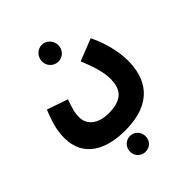

<svg xmlns="http://www.w3.org/2000/svg" viewBox="-285 -933 1352 1352"><g transform="rotate(-45 391.0 -257.0)"><path d="M376 -615C421 -615 457 -652 457 -697C457 -743 421 -782 376 -782C330 -782 294 -743 294 -697C294 -652 330 -615 376 -615ZM24 -204C24 -17 174 61 364 61C648 61 727 -102 727 -274C727 -375 692 -493 652 -571L487 -506C526 -412 549 -336 549 -272C549 -185 521 -107 368 -107C261 -107 201 -161 201 -236C201 -276 207 -302 235 -380L79 -434C31 -317 24 -260 24 -204ZM361 268C405 268 438 234 438 191C438 147 405 111 361 111C317 111 283 147 283 191C283 234 317 268 361 268Z"/></g></svg>

Font: Noto Sans Arabic UI Bk
Style: Regular
Weight: 900
Designer: Monotype Design Team, Nadine Chahine and Nizar Qandah
Foundry: Monotype Imaging Inc.
Version: Version 2.010